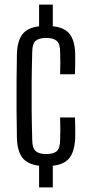

<svg xmlns="http://www.w3.org/2000/svg" viewBox="-20 -820 389 840"><path d="M151 0V-95Q101 -101 78.5 -129.5Q56 -158 54 -215Q53 -269 52.5 -334Q52 -399 52.5 -464Q53 -529 54 -584Q56 -642 78.5 -670.5Q101 -699 151 -705V-800H211V-705Q262 -700 284.5 -671.5Q307 -643 309 -586Q309 -567 309 -542.5Q309 -518 308 -495H243Q244 -520 244 -547Q244 -574 243 -592Q243 -628 228.5 -641Q214 -654 182 -654Q150 -654 135.5 -641Q121 -628 121 -592Q119 -521 118.5 -460.5Q118 -400 118.5 -340Q119 -280 121 -209Q121 -173 135.5 -159.5Q150 -146 183 -146Q215 -146 229 -159.5Q243 -173 243 -209Q244 -228 244 -252Q244 -276 243 -306H308Q310 -258 309 -215Q306 -157 283.5 -128.5Q261 -100 211 -95V0Z"/></svg>

Font: Big Shoulders Display
Style: Regular
Weight: 400
Designer: Patric King
Foundry: XO Type Co
Version: Version 1.000; ttfautohint (v1.8.2)